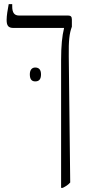

<svg xmlns="http://www.w3.org/2000/svg" viewBox="-20 -667 425 927"><path d="M275 240H283C297 233 310 225 319 214L312 -396C311 -472 315 -506 327 -538V-573C327 -587 321 -592 309 -592H72C49 -592 39 -606 39 -636V-647H22C17 -620 12 -592 12 -571C12 -543 20 -532 46 -532H289V-530C280 -494 275 -445 275 -377ZM124 -308C124 -286 132 -274 150 -274C170 -274 178 -286 178 -308C178 -328 170 -341 150 -341C133 -341 124 -328 124 -308Z"/></svg>

Font: Noto Serif Hebrew Condensed Light
Style: Regular
Weight: 300
Width: 3
Designer: Monotype Design Team
Foundry: Monotype Imaging Inc.
Version: Version 2.004